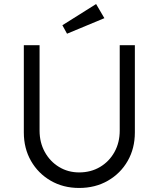

<svg xmlns="http://www.w3.org/2000/svg" viewBox="-20 -924 787 951"><path d="M372 7Q293 7 231 -29Q169 -65 133.5 -127Q98 -189 98 -268V-700H176V-277Q176 -218 202 -171Q228 -124 272.5 -97Q317 -70 372 -70Q430 -70 475.5 -97Q521 -124 547 -171Q573 -218 573 -277V-700H648V-268Q648 -189 612.5 -127Q577 -65 514.5 -29Q452 7 372 7ZM312 -757 289 -799 456 -904 497 -834Z"/></svg>

Font: Lexend Light
Style: Regular
Weight: 300
Designer: Bonnie Shaver-Troup, Thomas Jockin
Foundry: Lexend
Version: Version 1.007; ttfautohint (v1.8.3)